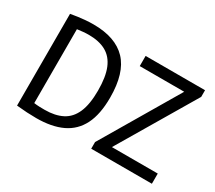

<svg xmlns="http://www.w3.org/2000/svg" viewBox="-115 -829 1191 1062"><g transform="rotate(30 480.5 -298.0)"><path d="M199 5.5Q169.5 5.5 139.2 3.8Q109 2 73 -1.5V-587.5Q95 -591.5 118.5 -594.8Q142 -598 166.2 -600Q190.5 -602 215 -602Q356.5 -602 426.8 -528Q497 -454 497 -297Q497 -190.5 463.5 -124Q430 -57.5 363.8 -26Q297.5 5.5 199 5.5ZM216.5 -57.5Q283 -57.5 328.2 -80.8Q373.5 -104 396.5 -156.8Q419.5 -209.5 419.5 -297Q419.5 -384 397.8 -437Q376 -490 332 -514.5Q288 -539 221.5 -539Q203.5 -539 185.2 -537.2Q167 -535.5 148.5 -533V-61Q167.5 -58.5 183.5 -58Q199.5 -57.5 216.5 -57.5ZM547.5 0V-42.5L844 -544.5L848.5 -530H551.5V-595H931V-552.5L633.5 -50.5L629.5 -65H935V0Z"/></g></svg>

Font: Encode Sans SC Condensed
Style: Regular
Weight: 400
Width: 3
Designer: Multiple Designers
Foundry: Impallari Type
Version: Version 3.002